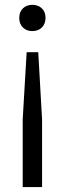

<svg xmlns="http://www.w3.org/2000/svg" viewBox="-20 -568 262 778"><path d="M111 -548.5Q134.5 -548.5 149.5 -534.2Q164.5 -520 164.5 -495.5Q164.5 -471.5 149.8 -456.8Q135 -442 111 -442Q87.5 -442 72.8 -456.5Q58 -471 58 -495.5Q58 -520 73 -534.2Q88 -548.5 111 -548.5ZM88 -356.5H135L150.5 -84V190H72V-84Z"/></svg>

Font: Encode Sans Condensed
Style: Regular
Weight: 400
Width: 3
Designer: Multiple Designers
Foundry: Impallari Type
Version: Version 3.000; ttfautohint (v1.8.3) -l 8 -r 50 -G 200 -x 14 